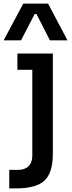

<svg xmlns="http://www.w3.org/2000/svg" viewBox="-51 -834 394 1058"><path d="M64.9 -611.8H-30.8L77.1 -814H213.9L320.8 -611.8H224.1L149.9 -756.8H140.1ZM38.1 204.1H0V102.1H48.8Q85.9 102.1 106.4 81.8Q127 61.5 127 23.9V-449.2H44.9V-539.1H240.2V13.2Q240.2 118.7 193.8 161.4Q147.5 204.1 38.1 204.1Z"/></svg>

Font: Sora Medium
Style: Regular
Weight: 500
Designer: Jonathan Barnbrook, Julián Moncada
Foundry: Barnbrook Fonts
Version: Version 2.000